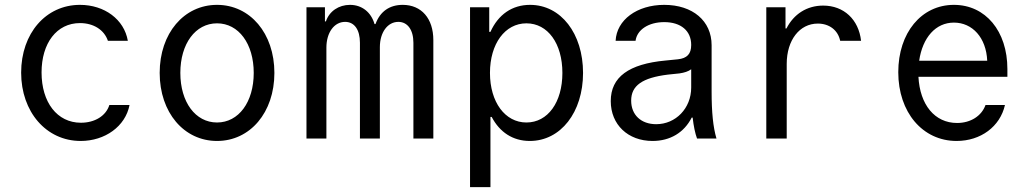

<svg xmlns="http://www.w3.org/2000/svg" viewBox="-20 -570 4240 790"><path d="M430 -138C416 -93 370 -65 313 -65C215 -65 151 -149 151 -272C151 -392 213 -475 309 -475C365 -475 409 -447 424 -402H506C491 -490 410 -550 309 -550C169 -550 67 -433 67 -271C67 -110 170 10 312 10C412 10 496 -50 513 -138Z M873 10C1009 10 1109 -107 1109 -270C1109 -433 1009 -550 873 -550C737 -550 637 -433 637 -270C637 -107 737 10 873 10ZM873 -66C784 -66 722 -150 722 -270C722 -390 784 -474 873 -474C962 -474 1024 -390 1024 -270C1024 -150 962 -66 873 -66Z M1241 0H1323V-374C1323 -436 1355 -480 1400 -480C1438 -480 1461 -448 1461 -394V0H1543V-376C1543 -437 1575 -480 1619 -480C1657 -480 1681 -447 1681 -394V0H1763V-405C1763 -494 1714 -550 1637 -550C1583 -550 1544 -523 1525 -471H1521C1507 -520 1469 -550 1420 -550C1374 -550 1335 -524 1321 -482H1317V-540H1241Z M1914 -540V200H1998V-89H2003C2036 -26 2090 10 2160 10C2287 10 2379 -108 2379 -270C2379 -432 2288 -550 2161 -550C2087 -550 2030 -510 1998 -439H1993V-540ZM2146 -474C2234 -474 2294 -391 2294 -270C2294 -149 2234 -66 2146 -66C2058 -66 1996 -150 1996 -270C1996 -390 2058 -474 2146 -474Z M2824 -385C2824 -348 2807 -330 2769 -326L2719 -321C2567 -307 2493 -253 2493 -154C2493 -57 2564 10 2665 10C2738 10 2795 -25 2826 -86H2830C2834 -51 2840 -22 2848 0H2928C2914 -47 2908 -109 2908 -193V-384C2908 -484 2830 -550 2713 -550C2601 -550 2517 -488 2513 -402H2595C2601 -448 2649 -479 2713 -479C2782 -479 2824 -443 2824 -385ZM2824 -285V-210C2824 -124 2760 -59 2680 -59C2618 -59 2577 -97 2577 -156C2577 -218 2623 -250 2728 -263L2776 -268C2796 -271 2812 -276 2824 -285Z M3217 0V-307C3217 -405 3270 -473 3345 -473C3392 -473 3428 -446 3437 -402H3523C3513 -490 3452 -547 3367 -547C3300 -547 3246 -512 3216 -453H3212V-540H3133V0Z M3759 -254H4125V-286C4125 -442 4035 -550 3905 -550C3771 -550 3676 -435 3676 -273C3676 -108 3776 10 3916 10C4015 10 4095 -49 4115 -138H4035C4019 -93 3974 -64 3918 -64C3826 -64 3765 -139 3759 -254ZM3905 -477C3981 -477 4038 -415 4042 -320H3762C3776 -416 3830 -477 3905 -477Z"/></svg>

Font: CommitMonoNiceRocks
Style: Regular
Weight: 400
Monospace: yes
Designer: Eigil Nikolajsen
Foundry: Eigil Nikolajsen
Version: Version 1.143